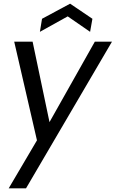

<svg xmlns="http://www.w3.org/2000/svg" viewBox="-20 -777 635 1055"><path d="M183.1 -5.9 58.1 -547.9H159.2L252 -106L501 -547.9H595.2L123 257.8H27.8ZM487.8 -673.8 475.1 -602.1 352.1 -687 199.2 -602.1 210.9 -673.8 365.2 -756.8Z"/></svg>

Font: Poppins
Style: Italic
Weight: 400
Italic angle: -10°
Designer: Ninad Kale (Devanagari), Jonny Pinhorn (Latin)
Foundry: Indian Type Foundry
Version: Version 3.200;PS 1.000;hotconv 16.6.54;makeotf.lib2.5.65590